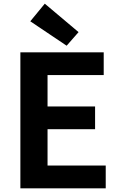

<svg xmlns="http://www.w3.org/2000/svg" viewBox="-20 -1026 655 1046"><path d="M91 0V-741H545V-617H239V-446H498V-322H239V-124H556V0ZM343 -777 145 -910 224 -1006 408 -851Z"/></svg>

Font: Noto Sans JP Thin
Style: Bold
Weight: 700
Version: Version 2.004-H2;hotconv 1.0.118;makeotfexe 2.5.65603